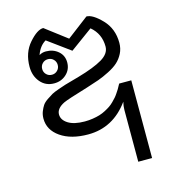

<svg xmlns="http://www.w3.org/2000/svg" viewBox="-107 -606 806 895"><g transform="rotate(-15 296.0 -158.5)"><path d="M450 200V-50Q450 -68.3 455 -88.3Q379.2 16.7 258.3 16.7Q175.8 16.7 125.4 -18.3Q75 -53.3 75 -108.3Q75 -126.7 81.2 -142.5Q87.5 -158.3 95 -169.6Q102.5 -180.8 119.2 -192.1Q135.8 -203.3 146.2 -209.2Q156.7 -215 180.4 -223.3Q204.2 -231.7 213.8 -234.6Q223.3 -237.5 250.4 -245Q277.5 -252.5 283.3 -254.2Q361.7 -276.7 401.7 -300.4Q441.7 -324.2 441.7 -358.3Q441.7 -420 395.8 -458.3L287.5 -379.2L179.2 -458.3Q148.3 -440 134.2 -399.2Q148.3 -408.3 166.7 -408.3Q201.7 -408.3 225.8 -387.5Q250 -366.7 250 -333.3Q250 -299.2 225.8 -276.7Q201.7 -254.2 166.7 -254.2Q125.8 -254.2 100.4 -284.2Q75 -314.2 75 -358.3Q75 -426.7 114.6 -471.7Q154.2 -516.7 183.3 -516.7L287.5 -437.5L391.7 -516.7Q421.7 -516.7 465 -471.7Q508.3 -426.7 508.3 -358.3Q508.3 -330.8 496.7 -307.9Q485 -285 467.5 -269.2Q450 -253.3 421.2 -238.8Q392.5 -224.2 367.9 -215.4Q343.3 -206.7 308.3 -195.8Q208.3 -165.8 189.2 -156.7Q150 -137.5 150 -108.3Q150 -81.7 178.3 -63.8Q206.7 -45.8 258.3 -45.8Q278.3 -45.8 297.1 -48.8Q315.8 -51.7 330.8 -56.2Q345.8 -60.8 360 -68.3Q374.2 -75.8 384.2 -82.5Q394.2 -89.2 404.6 -99.6Q415 -110 420.8 -116.7Q426.7 -123.3 434.2 -134.6Q441.7 -145.8 444.6 -150.4Q447.5 -155 452.5 -164.6Q457.5 -174.2 458.3 -175H516.7V200ZM193.3 -360Q182.5 -370.8 166.7 -370.8Q150.8 -370.8 140 -360Q129.2 -349.2 129.2 -333.3Q129.2 -317.5 140 -306.7Q150.8 -295.8 166.7 -295.8Q182.5 -295.8 193.3 -306.7Q204.2 -317.5 204.2 -333.3Q204.2 -349.2 193.3 -360Z"/></g></svg>

Font: BoonBaan
Style: Regular
Weight: 400
Designer: Sungsit Sawaiwan
Foundry: FontUni
Version: Version 2.0